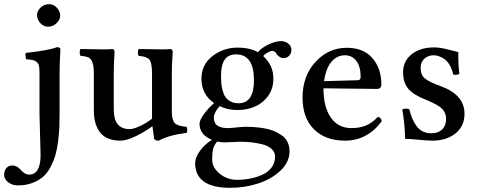

<svg xmlns="http://www.w3.org/2000/svg" viewBox="-81 -670 2308 928"><path d="M109.9 -122.1V-315.9Q109.9 -338.4 107.7 -350.1Q105.5 -361.8 97.4 -369.4Q89.4 -377 78.4 -379.4Q67.4 -381.8 44.9 -383.8Q43.5 -388.7 42.5 -398.9Q41.5 -409.2 43 -414.1Q156.7 -426.8 193.8 -441.9Q210.9 -441.9 210.9 -432.1Q210.9 -430.7 210 -413.1Q209 -395.5 208 -369.1Q207 -342.8 207 -320.8V-122.1Q207 -84.5 205.8 -55.7Q204.6 -26.9 200 11.5Q195.3 49.8 187.3 77.9Q179.2 106 164.1 135.5Q148.9 165 128.2 183.6Q107.4 202.1 75.9 214.1Q44.4 226.1 4.9 226.1Q-22 226.1 -41.5 210.9Q-61 195.8 -61 174.8Q-61 155.3 -50.3 142.6Q-39.6 129.9 -22.9 129.9Q-8.8 129.9 2.4 136.7Q13.7 143.6 20.3 151.9Q26.9 160.2 37.4 167Q47.9 173.8 60.1 173.8Q115.2 173.8 115.2 78.1Q115.2 53.2 112.5 -20.8Q109.9 -94.7 109.9 -122.1ZM98.1 -597.2Q98.1 -617.2 115.2 -633.5Q132.3 -649.9 155.8 -649.9Q178.7 -649.9 194.3 -632.1Q210 -614.3 210 -594.2Q210 -575.7 192.6 -558.3Q175.3 -541 150.9 -541Q129.9 -541 114 -558.3Q98.1 -575.7 98.1 -597.2Z M663.6 -2Q657.2 -44.4 655.8 -60.1Q615.2 -30.3 572 -10.3Q528.8 9.8 501.5 9.8Q434.1 9.8 403.3 -29.3Q372.6 -68.4 372.6 -134.8V-314.9Q372.6 -350.1 366 -367.9Q359.4 -385.7 346.7 -392.1Q334 -398.4 308.6 -399.9Q304.2 -404.3 304.2 -416.5Q304.2 -428.7 308.6 -433.1Q382.8 -431.2 421.9 -431.2Q446.3 -431.2 463.9 -433.1Q472.7 -429.7 472.7 -418Q472.7 -416 471.7 -400.4Q470.7 -384.8 469.7 -361.3Q468.8 -337.9 468.8 -316.9V-140.1Q468.8 -45.9 545.9 -45.9Q563.5 -45.9 594.2 -60.1Q625 -74.2 653.8 -96.2V-124V-314Q653.8 -366.2 641.4 -381.6Q628.9 -397 589.8 -399.9Q585.4 -404.3 585.4 -416.5Q585.4 -428.7 589.8 -433.1Q662.1 -431.2 701.7 -431.2Q727.1 -431.2 744.6 -433.1Q753.9 -429.2 753.9 -418Q753.9 -416 752.7 -400.4Q751.5 -384.8 750.5 -361.3Q749.5 -337.9 749.5 -316.9V-131.8Q749.5 -91.3 762.9 -75.9Q776.4 -60.5 820.8 -57.1Q823.7 -52.7 824 -42.5Q824.2 -32.2 820.8 -27.8Q734.4 -17.1 686.5 9.8Q665 9.8 663.6 -2Z M987.3 -303.2Q987.3 -282.2 988.8 -266.1Q990.2 -250 995.4 -231.2Q1000.5 -212.4 1009.3 -200Q1018.1 -187.5 1034.2 -179.2Q1050.3 -170.9 1072.3 -170.9Q1146.5 -170.9 1146.5 -282.2Q1146.5 -407.2 1059.6 -407.2Q1022.9 -407.2 1005.1 -381.8Q987.3 -356.4 987.3 -303.2ZM968.3 14.2Q952.6 33.7 948.5 52Q944.3 70.3 944.3 101.1Q944.3 130.4 964.4 153.6Q984.4 176.8 1010.7 188Q1037.1 199.2 1061.5 199.2Q1096.2 199.2 1127.9 193.1Q1159.7 187 1187.5 174.3Q1215.3 161.6 1231.9 139.2Q1248.5 116.7 1248.5 86.9Q1248.5 64.5 1231.2 49.1Q1213.9 33.7 1184.8 26.9Q1155.8 20 1130.6 17.6Q1105.5 15.1 1077.6 15.1Q1070.3 15.1 1045.9 16.6Q1021.5 18.1 1006.3 18.1Q984.4 18.1 968.3 14.2ZM862.3 118.2Q862.3 91.8 885 59.8Q907.7 27.8 943.4 5.9Q883.3 -19 883.3 -71.8Q883.3 -88.9 904.5 -118.2Q925.8 -147.5 953.6 -171.9Q892.6 -213.9 892.6 -290Q892.6 -357.4 945.6 -398.7Q998.5 -439.9 1068.4 -439.9Q1125.5 -439.9 1165.5 -418Q1185.1 -440.4 1218.3 -455.8Q1251.5 -471.2 1276.4 -471.2Q1298.3 -471.2 1313 -458.7Q1327.6 -446.3 1327.6 -430.2Q1327.6 -411.6 1316.4 -400.4Q1305.2 -389.2 1288.6 -389.2Q1278.3 -389.2 1268.1 -396.7Q1257.8 -404.3 1254.4 -412.1Q1247.1 -423.8 1234.4 -423.8Q1225.6 -423.8 1211.2 -415.3Q1196.8 -406.7 1191.4 -398.9Q1215.8 -375.5 1228 -349.9Q1240.2 -324.2 1240.2 -289.1Q1240.2 -241.7 1215.3 -206.8Q1190.4 -171.9 1151.6 -155Q1112.8 -138.2 1067.4 -138.2Q1018.1 -138.2 980.5 -157.2Q952.6 -124.5 952.6 -103Q952.6 -74.7 970 -62.7Q987.3 -50.8 1020.5 -50.8Q1033.2 -50.8 1062 -54Q1090.8 -57.1 1105.5 -57.1Q1127.9 -57.1 1148.7 -55.7Q1169.4 -54.2 1195.1 -50Q1220.7 -45.9 1241.5 -37.4Q1262.2 -28.8 1280.3 -16.4Q1298.3 -3.9 1308.3 15.9Q1318.4 35.6 1318.4 61Q1318.4 113.3 1274.9 154.5Q1231.4 195.8 1166.7 216.8Q1102.1 237.8 1032.2 237.8Q862.3 237.8 862.3 118.2Z M1485.4 -277.8 1647.5 -282.2Q1662.1 -282.2 1662.1 -297.9Q1662.1 -349.1 1641.1 -376Q1620.1 -402.8 1586.4 -402.8Q1547.4 -402.8 1520.8 -371.1Q1494.1 -339.4 1485.4 -277.8ZM1745.1 -105Q1760.7 -103.5 1764.2 -84Q1694.3 9.8 1586.4 9.8Q1491.7 9.8 1436.5 -45.2Q1381.3 -100.1 1381.3 -198.2Q1381.3 -302.7 1443.8 -370.8Q1506.3 -439 1595.2 -439Q1675.8 -439 1719 -388.9Q1762.2 -338.9 1762.2 -262.2Q1762.2 -240.2 1740.2 -240.2L1482.4 -243.2Q1482.4 -152.3 1518.1 -101.6Q1553.7 -50.8 1618.2 -50.8Q1656.2 -50.8 1686.3 -62.7Q1716.3 -74.7 1745.1 -105Z M1863.3 -141.1Q1869.6 -145 1881.3 -145Q1889.6 -145 1897 -142.1Q1903.8 -115.7 1912.1 -96.2Q1920.4 -76.7 1932.9 -59.8Q1945.3 -43 1963.4 -34.4Q1981.4 -25.9 2004.4 -25.9Q2037.1 -25.9 2056.2 -44.4Q2075.2 -63 2075.2 -95.2Q2075.2 -125.5 2054.7 -145.3Q2034.2 -165 1977.1 -188Q1918 -210.9 1892.6 -240.7Q1867.2 -270.5 1867.2 -320.8Q1867.2 -374.5 1908.7 -407.7Q1950.2 -440.9 2018.1 -440.9Q2046.4 -440.9 2088.1 -429.9Q2129.9 -418.9 2134.3 -418Q2132.8 -364.7 2139.2 -313Q2134.8 -309.6 2125 -308.6Q2115.2 -307.6 2109.4 -310.1Q2103.5 -337.4 2091.6 -356.9Q2079.6 -376.5 2065.2 -385.7Q2050.8 -395 2038.6 -398.9Q2026.4 -402.8 2015.1 -402.8Q1988.8 -402.8 1970.5 -386.7Q1952.1 -370.6 1952.1 -341.8Q1952.1 -307.1 1973.1 -290.3Q1994.1 -273.4 2048.3 -253.9Q2164.1 -211.9 2164.1 -120.1Q2164.1 -60.1 2120.4 -25.1Q2076.7 9.8 2009.3 9.8Q1987.8 9.8 1941.9 5.4Q1896 1 1877 1Q1875.5 -74.2 1863.3 -141.1Z"/></svg>

Font: Common Serif Medium
Style: Regular
Weight: 500
Designer: Philipp H. Poll, Khaled Hosny
Foundry: Stefan Peev, Context Ltd.
Version: Version 1.026